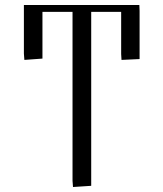

<svg xmlns="http://www.w3.org/2000/svg" viewBox="-20 -459 657 773"><path d="M76.2 -243.2V-439H541L542 -415V-221.2L469.2 -217.8L467.8 -241.2V-411.1H347.2V289.1L273.9 293.9L272 269V-411.1H150.9V-223.1L78.1 -217.8Z"/></svg>

Font: Dehuti
Style: Book
Weight: 400
Version: Version 1.2